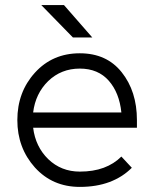

<svg xmlns="http://www.w3.org/2000/svg" viewBox="-20 -721 594 753"><path d="M517 -220V-250Q517 -363 457 -438Q398 -512 293 -512Q186 -512 117 -436Q48 -360 48 -250Q48 -141 117 -64Q186 12 293 12Q358 12 409 -7Q460 -26 497 -63L456 -107Q427 -78 386.5 -63Q346 -48 293 -48Q220 -48 169 -97Q119 -146 110 -220ZM293 -452Q365 -452 407 -404Q448 -357 456 -280H110Q119 -354 169 -403Q220 -452 293 -452ZM266 -574H342L231 -701H142Z"/></svg>

Font: Unageo Variable
Style: Regular
Weight: 300
Designer: Richard Sepsi
Foundry: Richard Sepsi
Version: Version 2.200